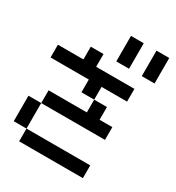

<svg xmlns="http://www.w3.org/2000/svg" viewBox="-154 -720 746 815"><g transform="rotate(30 219.0 -312.5)"><path d="M0 -125V-187.5H62.5V-125ZM0 -62.5V-125H62.5V-62.5ZM62.5 0V-62.5H125V0ZM125 0V-62.5H187.5V0ZM187.5 0V-62.5H250V0ZM250 0V-62.5H312.5V0ZM312.5 0V-62.5H375V0ZM62.5 -187.5V-250H125V-187.5ZM125 -187.5V-250H187.5V-187.5ZM187.5 -187.5V-250H250V-187.5ZM250 -187.5V-250H312.5V-187.5ZM312.5 -187.5V-250H375V-187.5ZM250 -250V-312.5H312.5V-250ZM187.5 -312.5V-375H250V-312.5ZM62.5 -375V-437.5H125V-375ZM125 -375V-437.5H187.5V-375ZM187.5 -375V-437.5H250V-375ZM250 -375V-437.5H312.5V-375ZM312.5 -375V-437.5H375V-375ZM0 -375V-437.5H62.5V-375ZM125 -437.5V-500H187.5V-437.5ZM250 -562.5V-625H312.5V-562.5ZM250 -500V-562.5H312.5V-500ZM375 -562.5V-625H437.5V-562.5ZM375 -500V-562.5H437.5V-500Z"/></g></svg>

Font: AprilSans
Style: Regular
Weight: 400
Designer: typesprite
Version: Version 1.001;PS 001.001;hotconv 1.0.88;makeotf.lib2.5.64775